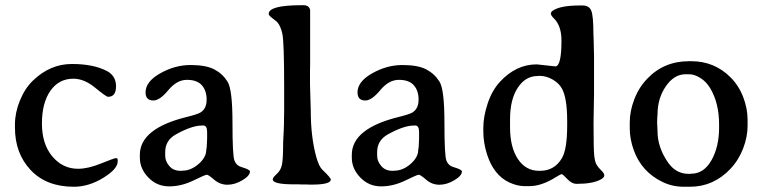

<svg xmlns="http://www.w3.org/2000/svg" viewBox="-20 -711 2942 740"><path d="M433.6 -88.9Q433.6 -59.6 377.7 -25.4Q321.8 8.8 264.6 8.8Q158.7 8.8 98.1 -55.7Q37.6 -120.1 37.6 -219.2V-231.4Q37.6 -276.4 56.6 -323.2Q75.7 -370.1 106.4 -399.9Q172.9 -464.4 256.8 -464.4Q340.8 -464.4 392.6 -437Q427.2 -418.5 427.2 -378.2Q427.2 -337.9 396.5 -337.9Q389.2 -337.9 346.9 -372.8Q304.7 -407.7 262.7 -407.7Q207 -407.7 174.3 -361.1Q141.6 -314.5 141.6 -235.1Q141.6 -155.8 181.6 -108.2Q221.7 -60.5 280.8 -60.5Q319.3 -60.5 369.9 -81.1Q420.4 -101.6 427 -101.6Q433.6 -101.6 433.6 -94.7Z M778.3 -203.1Q778.3 -227.5 762.7 -227.5L760.3 -227.1H757.8Q719.2 -227.1 657.7 -192.9Q616.7 -169.9 616.7 -125V-110.8Q616.7 -89.4 632.6 -71Q648.4 -52.7 674.8 -52.7H680.7L683.1 -53.2Q715.8 -53.2 745.6 -79.1Q774.9 -105 774.9 -132.3Q776.9 -142.1 776.9 -148.9L777.3 -154.8L778.3 -177.7ZM943.4 -50.3Q943.4 -33.7 914.3 -16.4Q885.3 1 856.7 1Q828.1 1 805.7 -18.3Q783.2 -37.6 777.1 -37.6Q771 -37.6 724.9 -15.1Q678.7 7.3 631.8 7.3Q585 7.3 552 -26.6Q519 -60.5 519 -103.5V-114.3Q519 -215.8 700.2 -260.3Q741.2 -270.5 752.4 -277.3Q776.4 -292 776.4 -326.9Q776.4 -361.8 757.8 -382.6Q739.3 -403.3 700.4 -403.3Q661.6 -403.3 628.7 -363.5Q595.7 -323.7 571.3 -323.7Q541 -323.7 541 -355Q541 -396.5 597.7 -428.5Q654.3 -460.4 714.1 -460.4Q773.9 -460.4 805.9 -443.6Q837.9 -426.8 856.9 -396.5Q876 -366.2 876 -239Q876 -111.8 883.5 -92.3Q891.1 -72.8 909.7 -67.4Q943.4 -57.6 943.4 -50.3Z M1254.9 -19Q1254.9 0.5 1181.2 0.5H1171.9L1162.1 0H1142.6L1132.8 -0.5H1113.3Q1031.2 -0.5 1031.2 -19.5Q1031.2 -26.9 1046.9 -40.8Q1062.5 -54.7 1066.9 -77.1Q1071.3 -99.6 1071.3 -162.1L1073.7 -210.9Q1074.7 -230.5 1074.7 -261.2L1075.2 -281.7V-374Q1075.2 -550.3 1068.1 -581.5Q1061 -612.8 1047.4 -627Q1043.9 -630.4 1029.8 -640.9Q1015.6 -651.4 1015.6 -657.2Q1015.6 -690.9 1141.6 -690.9H1149.9Q1170.9 -690.9 1175.3 -672.9V-467.3L1174.8 -436.5V-385.3L1177.7 -285.6Q1177.7 -181.6 1199.7 -103.5Q1209.5 -69.3 1222.7 -56.6Q1254.9 -25.9 1254.9 -19Z M1595.2 -203.1Q1595.2 -227.5 1579.6 -227.5L1577.1 -227.1H1574.7Q1536.1 -227.1 1474.6 -192.9Q1433.6 -169.9 1433.6 -125V-110.8Q1433.6 -89.4 1449.5 -71Q1465.3 -52.7 1491.7 -52.7H1497.6L1500 -53.2Q1532.7 -53.2 1562.5 -79.1Q1591.8 -105 1591.8 -132.3Q1593.8 -142.1 1593.8 -148.9L1594.2 -154.8L1595.2 -177.7ZM1760.3 -50.3Q1760.3 -33.7 1731.2 -16.4Q1702.1 1 1673.6 1Q1645 1 1622.6 -18.3Q1600.1 -37.6 1594 -37.6Q1587.9 -37.6 1541.7 -15.1Q1495.6 7.3 1448.7 7.3Q1401.9 7.3 1368.9 -26.6Q1335.9 -60.5 1335.9 -103.5V-114.3Q1335.9 -215.8 1517.1 -260.3Q1558.1 -270.5 1569.3 -277.3Q1593.3 -292 1593.3 -326.9Q1593.3 -361.8 1574.7 -382.6Q1556.2 -403.3 1517.3 -403.3Q1478.5 -403.3 1445.6 -363.5Q1412.6 -323.7 1388.2 -323.7Q1357.9 -323.7 1357.9 -355Q1357.9 -396.5 1414.6 -428.5Q1471.2 -460.4 1531 -460.4Q1590.8 -460.4 1622.8 -443.6Q1654.8 -426.8 1673.8 -396.5Q1692.9 -366.2 1692.9 -239Q1692.9 -111.8 1700.4 -92.3Q1708 -72.8 1726.6 -67.4Q1760.3 -57.6 1760.3 -50.3Z M2166 -228.5V-244.6Q2166 -333.5 2145.5 -370.1Q2133.8 -391.1 2109.4 -404.8Q2085 -418.5 2061 -418.5H2056.2L2051.8 -418Q2005.4 -418 1975.6 -373Q1945.8 -328.1 1945.8 -250.5V-220.7Q1945.8 -143.6 1976.1 -98.1Q2006.3 -52.7 2057.1 -52.7H2062Q2116.7 -52.7 2145.5 -101.1Q2166 -135.3 2166 -228.5ZM2144 -554.7Q2144 -610.8 2115.7 -639.2Q2103 -651.9 2103 -658.2Q2103 -664.6 2109.9 -669.4Q2138.2 -689.9 2214.8 -689.9H2225.1Q2251 -689.9 2259 -669.4Q2267.1 -648.9 2267.1 -580.6L2268.1 -557.1Q2268.6 -544.9 2268.6 -532.7L2269.5 -496.6V-350.1L2267.6 -238.3Q2267.6 -135.3 2270.3 -111.1Q2272.9 -86.9 2279.5 -75.9Q2286.1 -64.9 2297.6 -54Q2309.1 -43 2309.1 -34.9Q2309.1 -26.9 2295.9 -19.5Q2264.6 -2.4 2203.1 -2.4Q2183.6 -2.4 2166.5 -21Q2148.9 -39.6 2145 -39.6Q2141.1 -40 2122.6 -28.3Q2067.9 5.9 2022.5 6.3H1999Q1973.1 5.9 1942.9 -7.8Q1882.8 -35.6 1856.9 -116.7Q1842.8 -161.1 1842.8 -205.1V-218.3Q1842.8 -261.7 1859.4 -311.5Q1875.5 -361.3 1906.7 -395.5Q1968.8 -462.9 2048.8 -462.9L2120.1 -455.1Q2144 -455.1 2144 -554.7Z M2751.5 -219.2V-231.4Q2751.5 -313 2717.8 -370.1Q2702.6 -396 2679.4 -410.4Q2656.2 -424.8 2636.7 -424.8H2622.1Q2578.1 -424.8 2546.1 -378.2Q2514.2 -331.5 2514.2 -270L2513.2 -258.3L2512.7 -240.7V-234.4L2513.2 -228.5L2513.7 -216.8Q2514.2 -210.9 2514.2 -205.1Q2514.2 -143.6 2554.2 -85.4Q2585 -41 2633.3 -41H2638.7L2643.6 -41.5Q2692.9 -41.5 2722.2 -93.5Q2751.5 -145.5 2751.5 -219.2ZM2861.3 -250V-225.6Q2861.3 -183.6 2844.2 -138.9Q2827.1 -94.2 2795.4 -60.5Q2730 8.8 2639.2 8.8H2615.7Q2571.8 8.8 2534.2 -9.3Q2452.6 -48.3 2422.4 -132.8Q2407.2 -175.3 2407.2 -215.8V-240.2Q2407.2 -282.2 2424.3 -327.1Q2441.4 -373 2474.1 -407.2Q2538.6 -475.1 2635.3 -475.1H2636.7H2644.5Q2733.4 -475.1 2795.4 -413.1Q2827.6 -380.9 2844.5 -336.7Q2861.3 -292.5 2861.3 -250Z"/></svg>

Font: Averia Serif
Style: Regular
Weight: 500
Version: Version 1.0